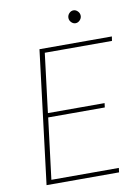

<svg xmlns="http://www.w3.org/2000/svg" viewBox="-95 -935 730 999"><g transform="rotate(-10 270.0 -436.0)"><path d="M68.5 0ZM537.5 -703 534 -680H179L140.5 -368H440L437 -345.5H138L98 -23H454.5L451.5 0H68.5L155 -703ZM396.5 -837Q396.5 -830.5 393.8 -824.5Q391 -818.5 386.5 -813.8Q382 -809 376 -806.2Q370 -803.5 364 -803.5Q351 -803.5 341.2 -813.8Q331.5 -824 331.5 -837Q331.5 -851 341.2 -861.2Q351 -871.5 364 -871.5Q376.5 -871.5 386.5 -861.2Q396.5 -851 396.5 -837Z"/></g></svg>

Font: Lato Thin
Style: Italic
Weight: 200
Italic angle: -7°
Designer: Lukasz Dziedzic
Foundry: tyPoland Lukasz Dziedzic
Version: Version 2.007; 2014-02-27